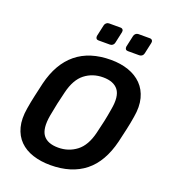

<svg xmlns="http://www.w3.org/2000/svg" viewBox="-162 -1029 1020 1155"><g transform="rotate(20 347.5 -451.0)"><path d="M294 10Q233 10 182 -6.5Q131 -23 97 -57Q63 -91 49.5 -142.5Q36 -194 48 -264Q55 -307 64.5 -349Q74 -391 84 -435Q117 -571 202 -640.5Q287 -710 423 -710Q485 -710 535.5 -692.5Q586 -675 620 -640.5Q654 -606 667.5 -554.5Q681 -503 669 -435Q662 -391 652.5 -349Q643 -307 633 -264Q599 -125 514 -57.5Q429 10 294 10ZM303 -105Q369 -105 419.5 -143.5Q470 -182 491 -269Q502 -313 510 -350.5Q518 -388 525 -431Q541 -518 511.5 -556.5Q482 -595 414 -595Q347 -595 297.5 -556.5Q248 -518 227 -431Q216 -388 208 -350.5Q200 -313 192 -269Q177 -182 205.5 -143.5Q234 -105 303 -105ZM499 -794Q489 -794 484.5 -800Q480 -806 481 -816L497 -889Q499 -899 506.5 -905.5Q514 -912 524 -912H597Q607 -912 612 -905.5Q617 -899 615 -889L599 -816Q597 -806 589.5 -800Q582 -794 572 -794ZM311 -794Q301 -794 296.5 -800Q292 -806 293 -816L309 -889Q311 -899 318.5 -905.5Q326 -912 336 -912H409Q419 -912 424 -905.5Q429 -899 427 -889L411 -816Q409 -806 401.5 -800Q394 -794 384 -794Z"/></g></svg>

Font: Rubik Light Medium
Style: Italic
Weight: 500
Italic angle: -12°
Version: Version 2.104